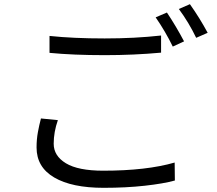

<svg xmlns="http://www.w3.org/2000/svg" viewBox="-20 -863 1040 919"><path d="M217 -691Q331 -679 481 -679Q625 -679 751 -693V-611Q620 -599 482 -599Q331 -599 217 -610ZM257 -288Q237 -231 237 -175Q237 -117 295.5 -81.5Q354 -46 474 -46Q681 -46 816 -85L817 1Q763 16 673 26Q583 36 476 36Q324 36 239.5 -13.5Q155 -63 155 -157Q155 -196 161.5 -231Q168 -266 176 -296ZM779 -803Q823 -737 861 -665L807 -640Q772 -712 725 -780ZM889 -843Q937 -775 974 -706L919 -682Q884 -755 836 -820Z"/></svg>

Font: Gothic Nguyen
Style: Regular
Weight: 400
Designer: MORI Takayuki
Version: Version 1.220;July 21, 2023;FontCreator 14.0.0.2814 64-bit